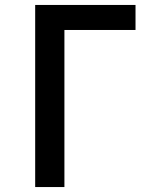

<svg xmlns="http://www.w3.org/2000/svg" viewBox="-20 -755 640 775"><path d="M122 0V-735H527V-634H240V0Z"/></svg>

Font: Iosevka Fixed Extended
Style: Bold
Weight: 700
Width: 7
Monospace: yes
Designer: Belleve Invis
Foundry: Belleve Invis
Version: Version 24.1.1; ttfautohint (v1.8.4)